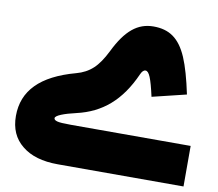

<svg xmlns="http://www.w3.org/2000/svg" viewBox="-79 -809 1026 902"><g transform="rotate(10 434.5 -358.0)"><path d="M792.5 -428.2C777.3 -500.5 761.2 -557.6 743.2 -599.6C707 -683.1 657.7 -715.8 583 -715.8C507.3 -715.8 452.1 -670.4 400.9 -565.4C381.8 -526.9 361.8 -497.6 340.8 -478.5C319.8 -459 293.5 -444.8 262.2 -436.5C97.7 -391.6 18.6 -310.5 18.6 -189.9C18.6 -129.9 39.1 -83.5 80.6 -50.3C121.6 -16.6 178.7 0 252 0H851.6V-193.4H279.8C246.1 -193.4 224.6 -194.8 214.4 -197.8C204.1 -200.7 199.2 -205.1 199.2 -210.9C199.2 -224.1 239.7 -239.3 296.9 -252.4C415.5 -279.8 500 -350.6 559.1 -483.9C565.4 -498 572.8 -505.4 581.5 -505.4C598.6 -505.4 611.3 -474.6 630.4 -388.7Z"/></g></svg>

Font: Estedad Black
Style: Regular
Weight: 900
Designer: Amin Abedi
Version: Version 7.3